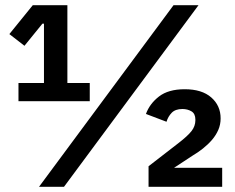

<svg xmlns="http://www.w3.org/2000/svg" viewBox="-20 -718 903 738"><path d="M834 0H551V-79L666 -168Q701 -195 716 -214Q731 -233 731 -256V-258Q731 -281 716 -290Q701 -299 681 -299Q654 -299 640 -284.5Q626 -270 620 -250L541 -280Q555 -319 591 -347Q627 -375 690 -375Q756 -375 792 -343.5Q828 -312 828 -263Q828 -239 819 -218.5Q810 -198 795 -180.5Q780 -163 760.5 -147.5Q741 -132 719 -119L649 -73H834ZM51 -329V-399H149V-627H143L74 -542L16 -587L106 -698H239V-399H325V-329ZM130 0 647 -698H743L226 0Z"/></svg>

Font: IBM Plex Sans Hebrew SmBld
Style: Regular
Weight: 600
Designer: Mike Abbink, Paul van der Laan, Pieter van Rosmalen, Yanek Iontef
Foundry: Bold Monday
Version: Version 1.3